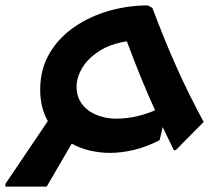

<svg xmlns="http://www.w3.org/2000/svg" viewBox="-42 -519 808 707"><path d="M519 -490Q563 -373 608 -272Q653 -171 708 -70L605 34H598Q587 12 577 -9.5Q567 -31 557 -51L546 -3Q500 21 453 32.5Q406 44 362 44Q328 44 291.5 36Q255 28 222 10L130 168H-22V158L134 -73Q121 -96 113.5 -125Q106 -154 106 -189Q106 -264 140 -322Q174 -380 231.5 -419.5Q289 -459 359 -479Q429 -499 502 -499ZM240 -201Q240 -161 261 -134.5Q282 -108 315.5 -95Q349 -82 385 -82Q425 -82 462.5 -91Q500 -100 529 -113Q502 -172 477 -233.5Q452 -295 425 -367Q363 -357 322 -330Q281 -303 260.5 -268.5Q240 -234 240 -201Z"/></svg>

Font: Kufam SemiBold
Style: Regular
Weight: 600
Designer: Wael Morcos, Artur Schmal
Foundry: Original Type
Version: Version 1.300; ttfautohint (v1.8.3)